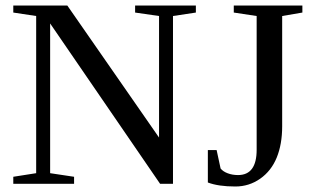

<svg xmlns="http://www.w3.org/2000/svg" viewBox="-20 -675 1151 705"><path d="M564 -616.2 476.1 -628.9V-654.8H699.2V-628.9L615.2 -616.2V0H567.9L164.1 -588.9V-39.1L252 -25.9V0H28.8V-25.9L112.8 -39.1V-616.2L28.8 -628.9V-654.8H227.1L564 -169.9ZM922.4 -616.2 838.4 -628.9V-654.8H1090.3V-628.9L1016.1 -616.2V-210.9Q1016.1 -145.5 996.1 -96.4Q976.1 -47.4 935.3 -18.8Q894.5 9.8 844.2 9.8Q781.7 9.8 743.2 -4.9V-124H775.4L790 -56.2Q799.3 -44.9 816.4 -38.6Q833.5 -32.2 854 -32.2Q922.4 -32.2 922.4 -125Z"/></svg>

Font: Liberation Serif
Style: Regular
Weight: 400
Designer: Steve Matteson
Foundry: Ascender Corporation
Version: Version 2.1.5